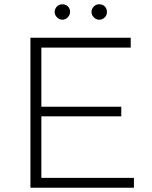

<svg xmlns="http://www.w3.org/2000/svg" viewBox="-20 -876 709 896"><path d="M173 -46H605V0H122V-700H590V-654H173V-378H546V-333H173ZM235 -820Q235 -835 246 -846Q256 -856 271 -856Q287 -856 297 -846Q307 -836 307 -820Q307 -806 296 -795Q285 -784 271 -784Q257 -784 246 -795Q235 -806 235 -820ZM443 -784Q429 -784 418 -795Q407 -806 407 -820Q407 -835 418 -846Q428 -856 443 -856Q459 -856 469 -846Q479 -836 479 -820Q479 -805 469 -795Q458 -784 443 -784Z"/></svg>

Font: Montserrat Light Alt1
Style: Light
Weight: 500
Designer: Differentunic
Foundry: Julieta Ulanovsky
Version: 0.1